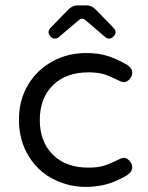

<svg xmlns="http://www.w3.org/2000/svg" viewBox="-20 -704 561 728"><path d="M168.9 -569.3Q176.8 -557.6 187 -557.6Q197.3 -557.6 203.1 -563.5L279.3 -627.9Q284.2 -632.8 291 -632.8Q298.8 -632.8 303.7 -627.9L378.9 -563.5Q384.8 -557.6 393.6 -557.6Q402.3 -557.6 410.2 -565.4Q418 -573.2 418 -581.5Q418 -589.8 411.1 -597.7L343.8 -667Q327.1 -683.6 309.6 -683.6H272.5Q254.9 -683.6 238.3 -667L170.9 -597.7Q164.1 -589.8 164.1 -581.1Q164.1 -575.2 168.9 -569.3ZM430.7 -99.6Q395.5 -82 372.6 -75.2Q349.6 -68.4 315.4 -68.4Q229.5 -68.4 180.2 -117.7Q130.9 -167 130.9 -249Q130.9 -332 180.7 -380.9Q230.5 -429.7 315.4 -429.7Q349.6 -429.7 373 -422.9Q395.5 -416 430.7 -398.4Q441.4 -392.6 450.2 -392.6Q460.9 -392.6 470.7 -403.3Q481.4 -415 481.4 -426.8Q481.4 -436.5 478 -441.9Q474.6 -447.3 471.7 -450.2Q467.8 -454.1 463.9 -457Q427.7 -478.5 391.6 -490.7Q355.5 -502.9 307.6 -502.9Q237.3 -502.9 179.7 -471.7Q122.1 -440.4 87.9 -384.8Q51.8 -326.2 51.8 -250Q51.8 -173.8 86.9 -115.2Q131.8 -38.1 220.7 -8.8Q283.2 11.7 352.5 1Q406.2 -5.9 463.9 -41L470.7 -46.9Q481.4 -56.6 481.4 -71.3Q481.4 -74.2 480.5 -77.1Q479.5 -80.1 478.5 -83Q475.6 -89.8 469.7 -95.7Q460 -105.5 450.7 -105.5Q441.4 -105.5 430.7 -99.6Z"/></svg>

Font: FakePearl
Style: Light
Weight: 350
Version: Version 1.2